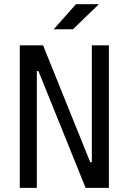

<svg xmlns="http://www.w3.org/2000/svg" viewBox="-20 -914 626 934"><path d="M396.5 0 167 -568.4H159.2V0H76.2V-693.4H189.5L418.9 -125H426.8V-693.4H509.8V0ZM241.2 -771.5 349.6 -893.6H460.9L335 -771.5Z"/></svg>

Font: Cascadia Code PL SemiLight
Style: Regular
Weight: 350
Monospace: yes
Designer: Aaron Bell
Foundry: Saja Typeworks
Version: Version 2404.023; ttfautohint (v1.8.4)